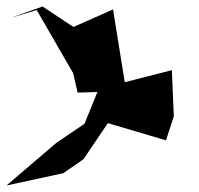

<svg xmlns="http://www.w3.org/2000/svg" viewBox="-49 -549 614 591"><path d="M372 -294 253 -271 211 -168 124 -109 -29 22 146 -16 208 -59 283 -170 462 -117 486 -191 480 -333 335 -296 299 -520 177 -466 82 -529 -16 -494 64 -518 176 -324 190 -264 362 -269Z"/></svg>

Font: Asimov Silicon
Style: Regular
Weight: 400
Designer: Google
Version: Version 2.000980; 2014